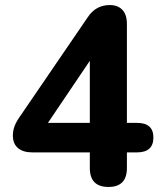

<svg xmlns="http://www.w3.org/2000/svg" viewBox="-20 -733 640 761"><path d="M410 8Q336 8 336 -67V-129H108Q72 -129 51.5 -146Q31 -163 31 -196Q31 -216 38.5 -235Q46 -254 65 -280L328 -665Q360 -713 415 -713Q447 -713 465 -694Q483 -675 483 -638V-246H523Q588 -246 588 -188Q588 -129 523 -129H483V-67Q483 8 410 8ZM336 -246V-492L170 -246Z"/></svg>

Font: Chiron GoRound TC
Style: Bold
Weight: 700
Designer: Ryoko NISHIZUKA 西塚涼子 (kana, bopomofo & ideographs); Paul D. Hunt (Latin, Greek & Cyrillic); Sandoll Communications 산돌커뮤니
Foundry: Adobe
Version: Version 1.000;hotconv 1.1.1;makeotfexe 2.6.0